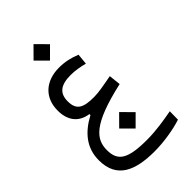

<svg xmlns="http://www.w3.org/2000/svg" viewBox="-288 -762 1162 1162"><g transform="rotate(-45 293.0 -181.0)"><path d="M306.6 307.1C389.2 307.1 480 291.5 542.5 271L543.5 200.2C478 211.9 404.3 225.1 322.8 225.1C158.7 225.1 107.9 190.4 107.9 97.2C107.9 4.4 162.6 -67.4 445.3 -130.9L437 -207C370.1 -194.3 319.3 -184.6 280.8 -184.6C194.3 -184.6 148.9 -200.7 148.9 -278.8C148.9 -349.1 189.5 -379.4 274.4 -379.4C313 -379.4 349.1 -372.6 388.2 -362.8L395 -432.6C353.5 -449.2 309.1 -460.9 256.8 -460.9C140.1 -460.9 66.4 -392.6 66.4 -282.2C66.4 -201.2 105 -143.6 187.5 -131.8V-123C90.3 -71.3 29.8 1 29.8 106.4C29.8 262.7 145.5 307.1 306.6 307.1ZM323.2 127.9 393.6 57.6 323.2 -13.2 252.9 57.6ZM247.6 -529.3 317.9 -599.6 247.6 -670.4 177.2 -599.6Z"/></g></svg>

Font: Cascadia Code SemiLight
Style: Regular
Weight: 350
Monospace: yes
Designer: Aaron Bell
Foundry: Saja Typeworks
Version: Version 2404.023